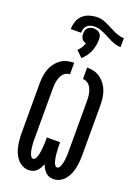

<svg xmlns="http://www.w3.org/2000/svg" viewBox="-193 -1138 886 1225"><g transform="rotate(20 250.0 -525.5)"><path d="M166 8Q144 8 123.5 -2.5Q103 -13 89 -30Q75 -47 66 -68Q57 -89 52.5 -111Q48 -133 46 -155.5Q44 -178 44 -200V-535Q44 -559 47 -583.5Q50 -608 58 -631Q66 -654 80.5 -674Q95 -694 114.5 -708.5Q134 -723 158 -729Q182 -735 206 -735V-657Q193 -657 181 -651Q169 -645 160.5 -635Q152 -625 147 -612.5Q142 -600 139 -587Q136 -574 135 -561Q134 -548 134 -535V-200Q134 -191 134 -182Q134 -173 134.5 -164.5Q135 -156 136 -147Q137 -138 138 -129Q139 -120 141 -111.5Q143 -103 146 -94.5Q149 -86 154.5 -78Q160 -70 169 -70Q177 -70 182.5 -77.5Q188 -85 190.5 -92.5Q193 -100 195 -108Q197 -116 198.5 -124Q200 -132 201 -140Q202 -148 202.5 -156Q203 -164 203.5 -172Q204 -180 204.5 -188Q205 -196 205 -204Q205 -212 205 -221V-228H295V-221Q295 -212 295 -204Q295 -196 295.5 -188Q296 -180 296.5 -172Q297 -164 297.5 -156Q298 -148 299 -140Q300 -132 301.5 -124Q303 -116 305 -108Q307 -100 309.5 -92.5Q312 -85 317.5 -77.5Q323 -70 331 -70Q340 -70 345.5 -78Q351 -86 354 -94.5Q357 -103 359 -111.5Q361 -120 362 -129Q363 -138 364 -147Q365 -156 365.5 -164.5Q366 -173 366 -182Q366 -191 366 -200V-535Q366 -548 365 -561Q364 -574 361 -587Q358 -600 353 -612.5Q348 -625 339.5 -635Q331 -645 319 -651Q307 -657 294 -657V-735Q318 -735 342 -729Q366 -723 385.5 -708.5Q405 -694 419.5 -674Q434 -654 442 -631Q450 -608 453 -583.5Q456 -559 456 -535V-200Q456 -178 454 -155.5Q452 -133 447.5 -111Q443 -89 434 -68Q425 -47 411 -30Q397 -13 376.5 -2.5Q356 8 334 8Q319 8 305 3Q291 -2 280.5 -12.5Q270 -23 262.5 -36Q255 -49 250 -63Q245 -49 237.5 -36Q230 -23 219.5 -12.5Q209 -2 195 3Q181 8 166 8ZM112 -930Q112 -956 121 -982.5Q130 -1009 150 -1026.5Q170 -1044 196.5 -1051.5Q223 -1059 250 -1059Q268 -1059 285 -1053.5Q302 -1048 318 -1040.5Q334 -1033 350 -1024.5Q366 -1016 382 -1008.5Q398 -1001 415 -996Q432 -991 450 -991V-930Q432 -930 415 -935Q398 -940 382 -947.5Q366 -955 350 -963.5Q334 -972 318 -979.5Q302 -987 285 -992Q268 -997 250 -997Q236 -997 223 -993Q210 -989 200 -979.5Q190 -970 186 -956.5Q182 -943 182 -930ZM239 -779 197 -819Q210 -831 219 -845.5Q228 -860 234 -877Q225 -879 217.5 -883.5Q210 -888 205 -895.5Q200 -903 198 -912Q196 -921 196 -930Q196 -941 199 -951.5Q202 -962 210 -969.5Q218 -977 228.5 -980.5Q239 -984 250 -984Q261 -984 271.5 -980.5Q282 -977 290 -969.5Q298 -962 301 -951.5Q304 -941 304 -930Q304 -908 300 -887.5Q296 -867 288 -847Q280 -827 267.5 -810Q255 -793 239 -779Z"/></g></svg>

Font: Iosevka Semibold
Style: Regular
Weight: 600
Monospace: yes
Designer: Belleve Invis
Foundry: Belleve Invis
Version: Version 33.2.3; ttfautohint (v1.8.4)